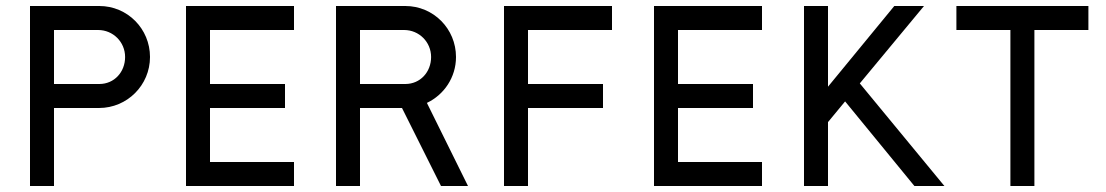

<svg xmlns="http://www.w3.org/2000/svg" viewBox="-20 -620 3688 640"><path d="M307 -520C357 -520 397 -480 397 -430C397 -380 361 -340 311 -340H160V-520ZM310 -260C404 -260 480 -336 480 -430C480 -524 405 -600 311 -600H80V0H160V-260Z M600 0H960V-80H680V-260H930V-340H680V-520H960V-600H600Z M1403 -277C1460 -304 1500 -362 1500 -430C1500 -524 1425 -600 1331 -600H1100V0H1180V-260H1320L1450 0H1540ZM1327 -520C1377 -520 1417 -480 1417 -430C1417 -380 1381 -340 1331 -340H1180V-520Z M1740 0V-260H1990V-340H1740V-520H2020V-600H1660V0Z M2160 0H2520V-80H2240V-260H2490V-340H2240V-520H2520V-600H2160Z M3060 -600H2961L2740 -331V-600H2660V0H2740V-213L2797 -282L3028 0H3128L2846 -342Z M3168 -520H3348V0H3428V-520H3608V-600H3168Z"/></svg>

Font: Gauge
Style: Regular
Weight: 400
Designer: Daniel Pimley
Foundry: Daniel Pimley
Version: Version 1.004;PS 001.001;hotconv 1.0.56